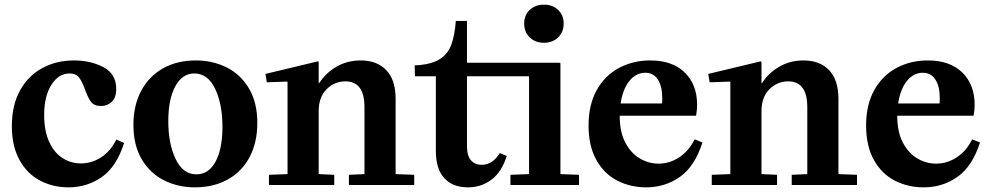

<svg xmlns="http://www.w3.org/2000/svg" viewBox="-20 -796 4257 826"><path d="M298 -536Q370 -536 425 -507Q480 -478 480 -414Q480 -376 461 -358Q442 -340 414 -340Q385 -340 371.5 -358Q358 -376 346 -410Q334 -444 320.5 -462Q307 -480 279 -480Q232 -480 201 -431Q170 -382 170 -301Q170 -233 191.5 -186Q213 -139 249 -116Q285 -93 328 -93Q375 -93 415.5 -119.5Q456 -146 480 -195H482L514 -181Q481 -78 417.5 -34Q354 10 275 10Q208 10 152.5 -19Q97 -48 64 -107.5Q31 -167 31 -254Q31 -344 66.5 -407.5Q102 -471 162.5 -503.5Q223 -536 298 -536Z M823 -536Q894 -536 954 -506.5Q1014 -477 1050.5 -416.5Q1087 -356 1087 -267Q1087 -184 1054.5 -121.5Q1022 -59 961 -24.5Q900 10 818 10Q747 10 687 -19.5Q627 -49 590.5 -109.5Q554 -170 554 -259Q554 -342 587 -404.5Q620 -467 680.5 -501.5Q741 -536 823 -536ZM825 -46Q878 -46 907.5 -101Q937 -156 937 -250Q937 -348 905.5 -414Q874 -480 816 -480Q764 -480 734 -424.5Q704 -369 704 -275Q704 -178 735.5 -112Q767 -46 825 -46Z M1347 -532 1351 -530V-438H1353Q1381 -482 1427.5 -509Q1474 -536 1532 -536Q1602 -536 1642 -494Q1682 -452 1682 -371V-47L1762 -44V0H1481V-44L1548 -47V-335Q1548 -446 1466 -446Q1419 -446 1385 -412Q1351 -378 1351 -318V-47L1418 -44V0H1137V-44L1217 -47V-443L1215 -445L1128 -442L1122 -478Z M1764 -515 1786 -516Q1843 -522 1875 -543.5Q1907 -565 1921.5 -603.5Q1936 -642 1941 -706H1989V-526H2387L2391 -524V-47L2471 -44V0H2176V-44L2256 -47V-466L2254 -468H1989V-168Q1989 -126 2006 -106.5Q2023 -87 2052 -87Q2099 -87 2130 -137H2132L2160 -125Q2139 -57 2095 -23.5Q2051 10 1993 10Q1928 10 1891.5 -29.5Q1855 -69 1855 -147V-468H1765ZM2320 -776Q2357 -776 2381 -753.5Q2405 -731 2405 -695Q2405 -658 2381 -635Q2357 -612 2320 -612Q2283 -612 2259 -635Q2235 -658 2235 -695Q2235 -731 2259 -753.5Q2283 -776 2320 -776Z M2777 -536Q2873 -536 2926 -484Q2979 -432 2979 -345Q2979 -326 2975 -300L2973 -298H2646Q2646 -228 2670.5 -182Q2695 -136 2733 -114Q2771 -92 2813 -92Q2861 -92 2902.5 -119.5Q2944 -147 2968 -196H2970L3002 -183Q2969 -80 2905 -35Q2841 10 2760 10Q2692 10 2635.5 -19Q2579 -48 2545.5 -108Q2512 -168 2512 -256Q2512 -346 2547.5 -409Q2583 -472 2643.5 -504Q2704 -536 2777 -536ZM2828 -351Q2829 -359 2829 -374Q2829 -425 2810 -454Q2791 -483 2756 -483Q2716 -483 2687.5 -447.5Q2659 -412 2650 -351Z M3252 -532 3256 -530V-438H3258Q3286 -482 3332.5 -509Q3379 -536 3437 -536Q3507 -536 3547 -494Q3587 -452 3587 -371V-47L3667 -44V0H3386V-44L3453 -47V-335Q3453 -446 3371 -446Q3324 -446 3290 -412Q3256 -378 3256 -318V-47L3323 -44V0H3042V-44L3122 -47V-443L3120 -445L3033 -442L3027 -478Z M3971 -536Q4067 -536 4120 -484Q4173 -432 4173 -345Q4173 -326 4169 -300L4167 -298H3840Q3840 -228 3864.5 -182Q3889 -136 3927 -114Q3965 -92 4007 -92Q4055 -92 4096.5 -119.5Q4138 -147 4162 -196H4164L4196 -183Q4163 -80 4099 -35Q4035 10 3954 10Q3886 10 3829.5 -19Q3773 -48 3739.5 -108Q3706 -168 3706 -256Q3706 -346 3741.5 -409Q3777 -472 3837.5 -504Q3898 -536 3971 -536ZM4022 -351Q4023 -359 4023 -374Q4023 -425 4004 -454Q3985 -483 3950 -483Q3910 -483 3881.5 -447.5Q3853 -412 3844 -351Z"/></svg>

Font: Minipax
Style: Bold
Weight: 600
Designer: Raphaël Ronot, Igor Stepanchenko (Cyrillic)
Foundry: steppetype
Version: Version 1.002